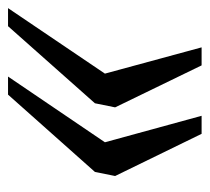

<svg xmlns="http://www.w3.org/2000/svg" viewBox="-73 -480 522 478"><g transform="rotate(90 188.0 -241.0)"><path d="M216.3 -266.6 206.1 -216.3 14.2 0H-30.8L132.3 -241.2L66.9 -481.9H111.8ZM387.2 -266.6 377 -216.3 184.6 0H139.6L303.2 -241.2L237.3 -481.9H282.2Z"/></g></svg>

Font: Charis SIL Viet
Style: Italic
Weight: 400
Italic angle: -11°
Foundry: SIL International
Version: Version 5.000